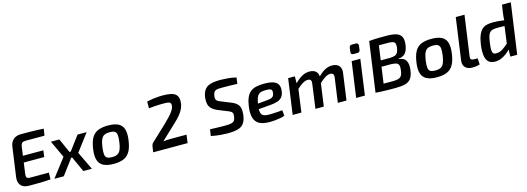

<svg xmlns="http://www.w3.org/2000/svg" viewBox="3 -1629 7047 2567"><g transform="rotate(-15 3526.5 -345.5)"><path d="M263 -692Q316 -692 370.5 -691.5Q425 -691 477 -689.5Q529 -688 575 -684L560 -591H295Q263 -591 248.5 -577Q234 -563 229 -531L178 -157Q174 -127 185.5 -113Q197 -99 228 -99H489L487 -6Q441 -2 391 -0.5Q341 1 290 1.5Q239 2 191 2Q112 2 76.5 -39.5Q41 -81 50 -151L108 -564Q117 -624 156 -658Q195 -692 263 -692ZM105 -406H495L483 -316H91Z M739 -491 850 -242 669 0H539L733 -253L622 -491ZM908 -295 896 -214H763L775 -295ZM1117 -491 937 -252 1058 0H940L820 -262L991 -491Z M1416 -503Q1503 -503 1555 -477Q1607 -451 1625.5 -393.5Q1644 -336 1630 -240Q1617 -147 1586 -91.5Q1555 -36 1500 -11.5Q1445 13 1358 13Q1271 13 1219 -13Q1167 -39 1147.5 -96.5Q1128 -154 1142 -249Q1155 -342 1185.5 -398Q1216 -454 1272 -478.5Q1328 -503 1416 -503ZM1415 -411Q1368 -411 1339.5 -397Q1311 -383 1294.5 -346Q1278 -309 1268 -240Q1260 -177 1264.5 -142Q1269 -107 1292 -93.5Q1315 -80 1360 -80Q1406 -80 1434.5 -94.5Q1463 -109 1479.5 -146.5Q1496 -184 1505 -249Q1514 -314 1509 -348.5Q1504 -383 1481.5 -397Q1459 -411 1415 -411Z M2225 -702Q2290 -702 2337 -692Q2384 -682 2410.5 -653.5Q2437 -625 2437 -570Q2437 -518 2418 -473.5Q2399 -429 2366 -389Q2333 -349 2289 -308L2075 -106Q2101 -110 2127.5 -111.5Q2154 -113 2179 -113H2398L2383 0H1907L1917 -73Q1920 -88 1924 -101Q1928 -114 1938 -124L2152 -325Q2192 -364 2228.5 -402Q2265 -440 2287.5 -477Q2310 -514 2310 -548Q2310 -569 2299 -579Q2288 -589 2266.5 -592Q2245 -595 2215 -595Q2180 -595 2149 -594Q2118 -593 2084 -590.5Q2050 -588 2004 -583L2005 -677Q2055 -688 2094 -693Q2133 -698 2165 -700Q2197 -702 2225 -702Z M3026 -703Q3078 -702 3134 -697Q3190 -692 3242 -678L3230 -593Q3197 -594 3162.5 -595Q3128 -596 3092.5 -596.5Q3057 -597 3020 -597Q2991 -597 2968.5 -595.5Q2946 -594 2930.5 -586.5Q2915 -579 2905 -562Q2895 -545 2891 -515Q2888 -489 2892 -473Q2896 -457 2910.5 -446.5Q2925 -436 2953 -425L3082 -373Q3136 -352 3163.5 -325.5Q3191 -299 3198.5 -261.5Q3206 -224 3200 -173Q3190 -97 3160.5 -57Q3131 -17 3076 -2Q3021 13 2934 13Q2899 13 2839 8.5Q2779 4 2707 -11L2720 -101Q2779 -99 2819 -97.5Q2859 -96 2886 -96Q2913 -96 2931 -96Q2981 -96 3010.5 -102Q3040 -108 3055 -126.5Q3070 -145 3075 -182Q3079 -210 3075 -225.5Q3071 -241 3057 -251Q3043 -261 3017 -271L2883 -325Q2832 -347 2804.5 -375Q2777 -403 2769 -440Q2761 -477 2766 -523Q2774 -581 2794 -616.5Q2814 -652 2846.5 -670.5Q2879 -689 2923.5 -696Q2968 -703 3026 -703Z M3576 -503Q3661 -503 3707.5 -484.5Q3754 -466 3770 -429.5Q3786 -393 3777 -339Q3769 -292 3746.5 -265Q3724 -238 3684.5 -224.5Q3645 -211 3584 -206L3338 -185L3349 -259L3567 -280Q3597 -283 3615.5 -289.5Q3634 -296 3644.5 -310Q3655 -324 3659 -350Q3664 -379 3655 -393Q3646 -407 3625 -410.5Q3604 -414 3569 -414Q3535 -414 3511 -407.5Q3487 -401 3471 -384Q3455 -367 3444.5 -336.5Q3434 -306 3426 -256Q3415 -184 3423.5 -147.5Q3432 -111 3459.5 -98.5Q3487 -86 3533 -86Q3558 -86 3591 -87.5Q3624 -89 3657.5 -91.5Q3691 -94 3719 -97L3727 -20Q3700 -8 3662.5 -1Q3625 6 3587.5 9Q3550 12 3517 12Q3425 12 3373.5 -17Q3322 -46 3305 -105.5Q3288 -165 3299 -255Q3309 -329 3329.5 -377.5Q3350 -426 3383 -453.5Q3416 -481 3464 -492Q3512 -503 3576 -503Z M3999 -491 3997 -372 4007 -358 3958 0H3837L3906 -491ZM4201 -503Q4267 -503 4298 -466.5Q4329 -430 4319 -366L4268 0H4152L4198 -334Q4203 -370 4192.5 -385.5Q4182 -401 4151 -401Q4129 -401 4106.5 -391.5Q4084 -382 4056 -361.5Q4028 -341 3988 -305L3977 -374Q4039 -441 4092 -472Q4145 -503 4201 -503ZM4514 -503Q4581 -503 4612 -466Q4643 -429 4633 -366L4582 0H4462L4509 -334Q4514 -373 4501.5 -387Q4489 -401 4461 -401Q4441 -401 4419.5 -392Q4398 -383 4370 -362.5Q4342 -342 4303 -306L4292 -374Q4354 -442 4406 -472.5Q4458 -503 4514 -503Z M4905 -491 4837 0H4716L4785 -491ZM4898 -704Q4918 -704 4926.5 -693.5Q4935 -683 4933 -665L4926 -610Q4921 -576 4886 -576H4834Q4795 -576 4800 -615L4807 -670Q4811 -704 4846 -704Z M5320 -698Q5405 -698 5456 -682Q5507 -666 5527 -625.5Q5547 -585 5537 -514Q5527 -441 5495.5 -403.5Q5464 -366 5398 -360L5397 -355Q5475 -348 5500 -298.5Q5525 -249 5513 -168Q5503 -97 5475.5 -59Q5448 -21 5397.5 -6.5Q5347 8 5266 8Q5201 8 5153.5 7.5Q5106 7 5066.5 5Q5027 3 4984 0L5008 -92Q5032 -91 5096 -90Q5160 -89 5245 -89Q5295 -89 5324.5 -98Q5354 -107 5369 -131Q5384 -155 5389 -200Q5396 -246 5388.5 -270.5Q5381 -295 5355.5 -304.5Q5330 -314 5283 -315H5042L5054 -400H5287Q5330 -401 5356.5 -409.5Q5383 -418 5397 -441Q5411 -464 5417 -506Q5422 -546 5414.5 -566Q5407 -586 5383 -593.5Q5359 -601 5315 -601Q5261 -601 5219 -601Q5177 -601 5145 -601Q5113 -601 5087 -599L5081 -690Q5118 -694 5153 -695.5Q5188 -697 5228 -697.5Q5268 -698 5320 -698ZM5204 -690 5107 0H4984L5081 -690Z M5891 -503Q5978 -503 6030 -477Q6082 -451 6100.5 -393.5Q6119 -336 6105 -240Q6092 -147 6061 -91.5Q6030 -36 5975 -11.5Q5920 13 5833 13Q5746 13 5694 -13Q5642 -39 5622.5 -96.5Q5603 -154 5617 -249Q5630 -342 5660.5 -398Q5691 -454 5747 -478.5Q5803 -503 5891 -503ZM5890 -411Q5843 -411 5814.5 -397Q5786 -383 5769.5 -346Q5753 -309 5743 -240Q5735 -177 5739.5 -142Q5744 -107 5767 -93.5Q5790 -80 5835 -80Q5881 -80 5909.5 -94.5Q5938 -109 5954.5 -146.5Q5971 -184 5980 -249Q5989 -314 5984 -348.5Q5979 -383 5956.5 -397Q5934 -411 5890 -411Z M6403 -700 6325 -145Q6320 -116 6331.5 -103.5Q6343 -91 6375 -91H6422L6427 -5Q6416 0 6396 3.5Q6376 7 6356 8.5Q6336 10 6323 10Q6259 10 6226 -24.5Q6193 -59 6201 -121L6282 -700Z M6739 -503Q6800 -503 6863.5 -495Q6927 -487 6971 -473L6950 -414Q6900 -415 6860.5 -416Q6821 -417 6788 -417Q6747 -417 6720 -411Q6693 -405 6677 -388Q6661 -371 6651 -338Q6641 -305 6633 -250Q6625 -190 6625.5 -155Q6626 -120 6639 -105.5Q6652 -91 6681 -91Q6728 -91 6772 -119.5Q6816 -148 6872 -201L6895 -147Q6878 -125 6852.5 -97.5Q6827 -70 6793.5 -45Q6760 -20 6721 -4Q6682 12 6638 12Q6585 12 6552.5 -14Q6520 -40 6509 -99Q6498 -158 6510 -253Q6522 -333 6542 -382.5Q6562 -432 6590.5 -458Q6619 -484 6656 -493.5Q6693 -503 6739 -503ZM7044 -700 6945 0H6850L6853 -117L6842 -125L6888 -468L6897 -484Q6897 -510 6899 -534.5Q6901 -559 6905 -587L6922 -700Z"/></g></svg>

Font: Exo 2 SemiBold
Style: Italic
Weight: 600
Italic angle: -8°
Designer: Natanael Gama
Foundry: Natanael Gama
Version: Version 2.010